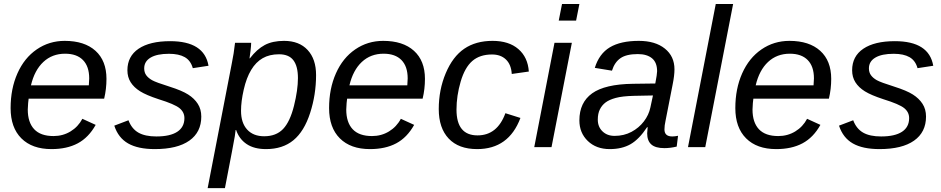

<svg xmlns="http://www.w3.org/2000/svg" viewBox="-20 -745 4765 972"><path d="M125 -245.6Q122.1 -228.5 120.6 -190.4Q120.6 -125.5 153.1 -90.8Q185.5 -56.2 251 -56.2Q298.3 -56.2 336.9 -79.6Q375.5 -103 397 -143.6L464.4 -112.8Q428.7 -48.8 373.8 -19.5Q318.8 9.8 240.7 9.8Q142.6 9.8 88.1 -44.7Q33.7 -99.1 33.7 -197.8Q33.7 -295.9 68.4 -373.8Q103 -451.7 166 -494.9Q229 -538.1 307.6 -538.1Q407.7 -538.1 463.4 -487.8Q519 -437.5 519 -345.7Q519 -294.4 507.3 -245.6ZM429.7 -313 431.6 -348.1Q431.6 -408.7 400.1 -440.9Q368.7 -473.1 309.6 -473.1Q244.1 -473.1 199.5 -431.4Q154.8 -389.6 136.7 -313Z M999 -154.8Q999 -75.7 938.5 -33Q877.9 9.8 763.7 9.8Q678.7 9.8 628.7 -18.8Q578.6 -47.4 558.6 -108.9L630.4 -136.2Q646.5 -93.3 680.4 -73.7Q714.4 -54.2 771.5 -54.2Q841.3 -54.2 877.4 -77.9Q913.6 -101.6 913.6 -147Q913.6 -177.2 888.7 -197.5Q863.8 -217.8 783.2 -242.7Q720.7 -263.2 689.5 -282.7Q658.2 -302.2 641.6 -328.4Q625 -354.5 625 -389.2Q625 -460 681.6 -498.3Q738.3 -536.6 841.3 -536.6Q1014.2 -536.6 1035.6 -412.1L956.1 -399.9Q945.3 -438.5 915.5 -455.6Q885.7 -472.7 835.4 -472.7Q774.9 -472.7 742.4 -453.4Q710 -434.1 710 -398.9Q710 -378.4 720.2 -364.3Q730.5 -350.1 749.8 -339.1Q769 -328.1 838.9 -306.2Q900.9 -286.6 932.4 -266.6Q963.9 -246.6 981.4 -219.2Q999 -191.9 999 -154.8Z M1326.7 9.8Q1266.6 9.8 1228.8 -15.6Q1190.9 -41 1175.3 -86.9H1172.9Q1172.9 -81.5 1168.7 -55.2Q1164.6 -28.8 1118.7 207.5H1031.2L1152.8 -420.4Q1164.1 -474.6 1169.9 -528.3H1251.5Q1251.5 -515.1 1248.3 -488Q1245.1 -460.9 1243.2 -449.7H1245.1Q1280.8 -496.1 1320.3 -517.1Q1359.9 -538.1 1418 -538.1Q1494.6 -538.1 1537.4 -491.9Q1580.1 -445.8 1580.1 -365.2Q1580.1 -266.1 1550 -173.1Q1520 -80.1 1465.6 -35.2Q1411.1 9.8 1326.7 9.8ZM1392.6 -470.2Q1344.2 -470.2 1309.8 -450.4Q1275.4 -430.7 1251.5 -390.9Q1227.5 -351.1 1213.9 -291.3Q1200.2 -231.4 1200.2 -184.1Q1200.2 -123 1231.2 -89.1Q1262.2 -55.2 1317.4 -55.2Q1377.9 -55.2 1413.1 -92Q1448.2 -128.9 1468.3 -209.2Q1488.3 -289.6 1488.3 -349.6Q1488.3 -409.7 1465.3 -439.9Q1442.4 -470.2 1392.6 -470.2Z M1737.3 -245.6Q1734.4 -228.5 1732.9 -190.4Q1732.9 -125.5 1765.4 -90.8Q1797.9 -56.2 1863.3 -56.2Q1910.6 -56.2 1949.2 -79.6Q1987.8 -103 2009.3 -143.6L2076.7 -112.8Q2041 -48.8 1986.1 -19.5Q1931.2 9.8 1853 9.8Q1754.9 9.8 1700.4 -44.7Q1646 -99.1 1646 -197.8Q1646 -295.9 1680.7 -373.8Q1715.3 -451.7 1778.3 -494.9Q1841.3 -538.1 1919.9 -538.1Q2020 -538.1 2075.7 -487.8Q2131.3 -437.5 2131.3 -345.7Q2131.3 -294.4 2119.6 -245.6ZM2042 -313 2043.9 -348.1Q2043.9 -408.7 2012.5 -440.9Q1981 -473.1 1921.9 -473.1Q1856.4 -473.1 1811.8 -431.4Q1767.1 -389.6 1749 -313Z M2397.5 -59.6Q2497.6 -59.6 2538.6 -171.9L2614.7 -147.9Q2555.7 9.8 2395.5 9.8Q2301.8 9.8 2251.5 -43.5Q2201.2 -96.7 2201.2 -192.9Q2201.2 -290.5 2236.6 -374.5Q2272 -458.5 2330.3 -498.3Q2388.7 -538.1 2473.6 -538.1Q2556.2 -538.1 2604.2 -496.6Q2652.3 -455.1 2657.2 -382.8L2570.8 -370.6Q2567.9 -418 2541.5 -443.6Q2515.1 -469.2 2470.7 -469.2Q2409.2 -469.2 2371.1 -436.3Q2333 -403.3 2312 -331.5Q2291 -259.8 2291 -189.9Q2291 -59.6 2397.5 -59.6Z M2808.6 -640.6 2825.2 -724.6H2913.1L2896.5 -640.6ZM2684.6 0 2787.1 -528.3H2875L2772 0Z M3343.3 4.9Q3297.9 4.9 3277.1 -13.9Q3256.3 -32.7 3256.3 -69.8L3258.8 -101.1H3255.9Q3215.3 -39.6 3171.9 -14.9Q3128.4 9.8 3066.9 9.8Q2998.5 9.8 2955.8 -31.2Q2913.1 -72.3 2913.1 -135.7Q2913.1 -226.1 2977.8 -272.5Q3042.5 -318.8 3184.1 -320.8L3297.4 -322.3Q3306.6 -370.1 3306.6 -384.3Q3306.6 -428.7 3280.8 -450Q3254.9 -471.2 3209 -471.2Q3150.9 -471.2 3121.1 -450.4Q3091.3 -429.7 3078.1 -387.2L2991.2 -401.4Q3013.2 -473.1 3067.6 -505.6Q3122.1 -538.1 3213.9 -538.1Q3297.4 -538.1 3345.9 -499Q3394.5 -460 3394.5 -394Q3394.5 -362.8 3385.3 -317.4L3349.1 -132.8Q3343.8 -109.4 3343.8 -89.8Q3343.8 -54.2 3383.3 -54.2Q3396.5 -54.2 3412.6 -57.6L3405.8 -2.9Q3373.5 4.9 3343.3 4.9ZM3285.6 -261.7 3188.5 -259.8Q3130.4 -258.3 3097.2 -249.3Q3064 -240.2 3045.7 -226.3Q3027.3 -212.4 3016.8 -191.2Q3006.3 -169.9 3006.3 -139.6Q3006.3 -103 3030 -80.1Q3053.7 -57.1 3091.3 -57.1Q3138.7 -57.1 3176.8 -77.4Q3214.8 -97.7 3239.7 -130.4Q3264.6 -163.1 3272.5 -200.7Z M3462.9 0 3603.5 -724.6H3691.4L3550.3 0Z M3793.9 -245.6Q3791 -228.5 3789.6 -190.4Q3789.6 -125.5 3822 -90.8Q3854.5 -56.2 3919.9 -56.2Q3967.3 -56.2 4005.9 -79.6Q4044.4 -103 4065.9 -143.6L4133.3 -112.8Q4097.7 -48.8 4042.7 -19.5Q3987.8 9.8 3909.7 9.8Q3811.5 9.8 3757.1 -44.7Q3702.6 -99.1 3702.6 -197.8Q3702.6 -295.9 3737.3 -373.8Q3772 -451.7 3835 -494.9Q3897.9 -538.1 3976.6 -538.1Q4076.7 -538.1 4132.3 -487.8Q4188 -437.5 4188 -345.7Q4188 -294.4 4176.3 -245.6ZM4098.6 -313 4100.6 -348.1Q4100.6 -408.7 4069.1 -440.9Q4037.6 -473.1 3978.5 -473.1Q3913.1 -473.1 3868.4 -431.4Q3823.7 -389.6 3805.7 -313Z M4668 -154.8Q4668 -75.7 4607.4 -33Q4546.9 9.8 4432.6 9.8Q4347.7 9.8 4297.6 -18.8Q4247.6 -47.4 4227.5 -108.9L4299.3 -136.2Q4315.4 -93.3 4349.4 -73.7Q4383.3 -54.2 4440.4 -54.2Q4510.3 -54.2 4546.4 -77.9Q4582.5 -101.6 4582.5 -147Q4582.5 -177.2 4557.6 -197.5Q4532.7 -217.8 4452.1 -242.7Q4389.6 -263.2 4358.4 -282.7Q4327.1 -302.2 4310.5 -328.4Q4293.9 -354.5 4293.9 -389.2Q4293.9 -460 4350.6 -498.3Q4407.2 -536.6 4510.3 -536.6Q4683.1 -536.6 4704.6 -412.1L4625 -399.9Q4614.3 -438.5 4584.5 -455.6Q4554.7 -472.7 4504.4 -472.7Q4443.8 -472.7 4411.4 -453.4Q4378.9 -434.1 4378.9 -398.9Q4378.9 -378.4 4389.2 -364.3Q4399.4 -350.1 4418.7 -339.1Q4438 -328.1 4507.8 -306.2Q4569.8 -286.6 4601.3 -266.6Q4632.8 -246.6 4650.4 -219.2Q4668 -191.9 4668 -154.8Z"/></svg>

Font: Liberation Sans
Style: Italic
Weight: 400
Italic angle: -12°
Designer: Steve Matteson
Foundry: Ascender Corporation
Version: Version 2.1.5